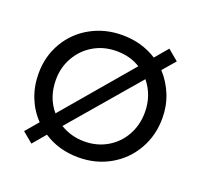

<svg xmlns="http://www.w3.org/2000/svg" viewBox="-105 -671 849 812"><g transform="rotate(20 319.5 -264.5)"><path d="M67 -15 116 -73Q80 -110 60.5 -159.5Q41 -209 41 -266Q41 -343 77.5 -405.5Q114 -468 178 -503.5Q242 -539 320 -539Q407 -539 476 -495L525 -553L573 -513L524 -456Q559 -418 578.5 -369.5Q598 -321 598 -266Q598 -188 561.5 -124.5Q525 -61 461.5 -25Q398 11 320 11Q231 11 163 -34L114 24ZM520 -264Q520 -340 474 -397L212 -91Q261 -61 320 -61Q377 -61 422.5 -87.5Q468 -114 494 -160.5Q520 -207 520 -264ZM166 -131 427 -438Q381 -467 320 -467Q263 -467 217.5 -440.5Q172 -414 145.5 -368Q119 -322 119 -266Q119 -186 166 -131Z"/></g></svg>

Font: Lexend HM
Style: Regular
Weight: 400
Designer: Bonnie Shaver-Troup, Thomas Jockin, Octavio Pardo
Foundry: Lexend
Version: Version 1.091